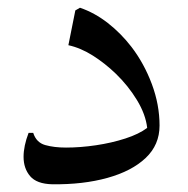

<svg xmlns="http://www.w3.org/2000/svg" viewBox="-20 -462 487 497"><path d="M157 -345 175 -435 187 -442Q225 -429 259 -402.5Q293 -376 320 -341Q353 -298 373 -244.5Q393 -191 393 -137Q393 -87 357 -53Q321 -19 258 -1.5Q195 16 115 15Q75 14 58 -6Q41 -26 41 -56Q41 -84 54 -118H66Q74 -93 97 -86.5Q120 -80 151 -80Q188 -80 228.5 -86Q269 -92 304.5 -103.5Q340 -115 361 -131Q357 -166 334.5 -203Q312 -240 280 -271Q252 -298 220.5 -318Q189 -338 157 -345Z"/></svg>

Font: Bona Nova
Style: Regular
Weight: 400
Designer: Mateusz Machalski
Foundry: Capitalics
Version: Version 4.001; ttfautohint (v1.8.3)